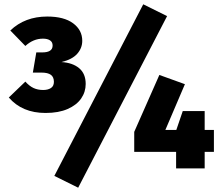

<svg xmlns="http://www.w3.org/2000/svg" viewBox="-20 -784 1031 894"><path d="M363 -594Q363 -560 339.5 -533.5Q316 -507 266 -495Q318 -492 348.5 -466.5Q379 -441 379 -393Q379 -356 358 -325.5Q337 -295 295 -276.5Q253 -258 192 -258Q83 -258 21 -330L98 -404Q117 -383 136.5 -374Q156 -365 181 -365Q203 -365 217 -374Q231 -383 231 -403Q231 -425 217 -435.5Q203 -446 173 -446H133L149 -540H177Q225 -540 225 -572Q225 -588 213 -596Q201 -604 180 -604Q135 -604 98 -570L28 -642Q96 -707 200 -707Q278 -707 320.5 -675.5Q363 -644 363 -594ZM647 -764 758 -709 344 90 233 35ZM976 -179V-77H933V0H800V-77H605V-170L722 -435L841 -392L750 -179H801L831 -267H933V-179Z"/></svg>

Font: Fira Sans Black
Style: Regular
Weight: 900
Designer: Carrois Corporate & Edenspiekermann AG
Foundry: Carrois Corporate GbR & Edenspiekermann AG
Version: Version 4.203